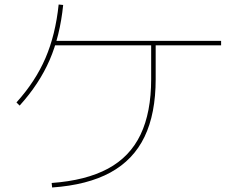

<svg xmlns="http://www.w3.org/2000/svg" viewBox="-20 -806 1040 851"><path d="M209 5Q361 -6 458.5 -58.5Q556 -111 603 -209.5Q650 -308 650 -455V-615H670V-455Q670 -302 620.5 -199.5Q571 -97 469.5 -41.5Q368 14 211 25ZM53 -352Q137 -445 181.5 -548.5Q226 -652 240 -786L260 -784Q246 -646 200 -540Q154 -434 67 -338ZM216 -605V-625H960V-605Z"/></svg>

Font: M PLUS 1 Code Thin
Style: Regular
Weight: 250
Designer: Coji Morishita
Foundry: UNDERFOREST DESIGN
Version: Version 1.002